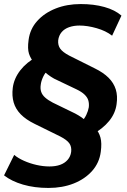

<svg xmlns="http://www.w3.org/2000/svg" viewBox="-24 -736 628 947"><path d="M215 191Q146 191 89.5 174.5Q33 158 -4 129L46 28Q65 44 94 57Q123 70 156 77.5Q189 85 220 85Q250 85 272.5 77Q295 69 309.5 52.5Q324 36 327 13Q330 -12 318 -29Q306 -46 273 -63L147 -125Q104 -146 78.5 -172Q53 -198 43.5 -230.5Q34 -263 39 -303Q45 -349 76 -389Q107 -429 160 -458L144 -427Q127 -447 119 -471Q111 -495 117 -539Q124 -593 159.5 -632.5Q195 -672 250.5 -694Q306 -716 374 -716Q439 -716 491 -701.5Q543 -687 575 -659L529 -560Q498 -584 452.5 -597Q407 -610 368 -610Q340 -610 317 -602Q294 -594 280 -577.5Q266 -561 263 -537Q261 -513 273 -496Q285 -479 317 -462L443 -399Q486 -378 511.5 -352.5Q537 -327 547 -295Q557 -263 551 -222Q545 -177 514.5 -139.5Q484 -102 431 -72L446 -104Q464 -85 471.5 -57.5Q479 -30 473 13Q466 67 430.5 107Q395 147 339.5 169Q284 191 215 191ZM177 -318Q174 -299 179 -283.5Q184 -268 198.5 -255Q213 -242 236 -230L347 -176Q364 -167 378.5 -157Q393 -147 402 -136L375 -132Q392 -149 401.5 -169Q411 -189 414 -207Q416 -226 411.5 -241Q407 -256 393 -269.5Q379 -283 354 -295L243 -348Q227 -357 212.5 -368Q198 -379 188 -389L215 -394Q198 -377 188.5 -356.5Q179 -336 177 -318Z"/></svg>

Font: Nunito Sans 7pt ExtraBold
Style: Italic
Weight: 800
Italic angle: -9°
Designer: Vernon Adams
Foundry: Vernon Adams
Version: Version 3.101;gftools[0.9.27]